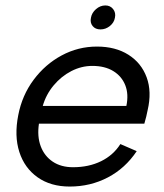

<svg xmlns="http://www.w3.org/2000/svg" viewBox="-20 -678 604 705"><path d="M236 7Q166 7 118 -27Q70 -61 51 -120Q32 -179 47 -255Q61 -328 103.5 -385Q146 -442 206.5 -474.5Q267 -507 336 -507Q404 -507 451.5 -477Q499 -447 518.5 -394Q538 -341 522 -273Q520 -262 517 -250Q514 -238 510 -224H123Q116 -177 129.5 -141Q143 -105 173.5 -84.5Q204 -64 248 -64Q306 -64 351 -86Q396 -108 422 -149L482 -123Q440 -60 376 -26.5Q312 7 236 7ZM444 -289Q453 -332 440 -365Q427 -398 396 -417Q365 -436 319 -436Q279 -436 242 -417Q205 -398 177 -364.5Q149 -331 137 -289ZM349 -570Q330 -570 320 -582.5Q310 -595 314 -613Q317 -631 332.5 -644.5Q348 -658 367 -658Q385 -658 395.5 -644.5Q406 -631 402 -613Q399 -595 383.5 -582.5Q368 -570 349 -570Z"/></svg>

Font: Albert Sans
Style: Italic
Weight: 400
Italic angle: -11.25°
Designer: Andreas Rasmussen
Foundry: a.Foundry
Version: Version 1.025